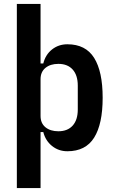

<svg xmlns="http://www.w3.org/2000/svg" viewBox="-20 -760 584 980"><path d="M66 -740H187V-436H201Q212 -481 245.5 -507.5Q279 -534 324 -534Q417 -534 460.5 -464.5Q504 -395 504 -261Q504 -127 460.5 -57.5Q417 12 324 12Q279 12 245.5 -15Q212 -42 201 -86H187V200H66ZM278 -90Q325 -90 351 -119Q377 -148 377 -201V-323Q377 -376 351 -405Q325 -434 278 -434Q237 -434 212 -413.5Q187 -393 187 -356V-168Q187 -131 212 -110.5Q237 -90 278 -90Z"/></svg>

Font: IBM Plex Sans Cond SmBld
Style: Regular
Weight: 600
Width: 3
Designer: Mike Abbink, Paul van der Laan, Pieter van Rosmalen
Foundry: Bold Monday
Version: Version 1.3